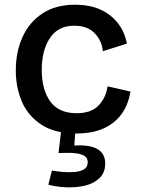

<svg xmlns="http://www.w3.org/2000/svg" viewBox="-20 -553 596 814"><path d="M304 13Q214 13 157 -23.5Q100 -60 73.5 -120.5Q47 -181 47 -254Q47 -333 75.5 -396Q104 -459 160 -496Q216 -533 299 -533Q389 -533 446.5 -488Q504 -443 518 -368L416 -336Q412 -380 381.5 -412Q351 -444 295 -444Q226 -444 191.5 -391.5Q157 -339 157 -257Q157 -173 193 -123Q229 -73 305 -73Q366 -73 397.5 -105.5Q429 -138 436 -187L533 -165Q520 -81 461.5 -34Q403 13 304 13ZM185 230 200 170Q216 173 241.5 175.5Q267 178 292.5 176.5Q318 175 335 165.5Q352 156 352 134Q352 124 345 114Q338 104 312 98.5Q286 93 228 96L240 -5H300L295 64Q362 60 394 79.5Q426 99 426 140Q426 180 401 203Q376 226 338 234.5Q300 243 259 241Q218 239 185 230Z"/></svg>

Font: Bricolage Grotesque 12pt Medium
Style: Regular
Weight: 500
Designer: Mathieu Triay
Foundry: Atelier Triay
Version: Version 1.001; ttfautohint (v1.8.4.7-5d5b);gftools[0.9.33.de